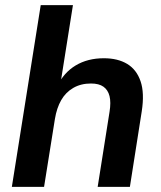

<svg xmlns="http://www.w3.org/2000/svg" viewBox="-20 -725 625 745"><path d="M26 0 138 -705H263L213 -390H202Q227 -443 273.5 -471Q320 -499 383 -499Q437 -499 473.5 -477Q510 -455 525.5 -409.5Q541 -364 530 -293L484 0H359L405 -291Q411 -328 405 -352Q399 -376 381.5 -388.5Q364 -401 333 -401Q294 -401 264.5 -384Q235 -367 217.5 -336.5Q200 -306 193 -263L151 0Z"/></svg>

Font: Nunito Sans 12pt
Style: Bold Italic
Weight: 700
Italic angle: -9°
Designer: Vernon Adams
Foundry: Vernon Adams
Version: Version 3.101;gftools[0.9.27]